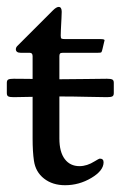

<svg xmlns="http://www.w3.org/2000/svg" viewBox="-35 -529 352 560"><path d="M138.2 -125Q138.2 -85.9 153.8 -65.2Q169.4 -44.4 196.8 -44.4Q218.8 -44.4 241.2 -58.6Q253.9 -66.4 255.9 -66.4Q267.1 -66.4 267.1 -55.7Q267.1 -31.2 231.4 -10Q195.8 11.2 154.8 11.2Q118.2 11.2 93.5 -8.1Q68.8 -27.3 64 -60.1Q60.1 -86.4 60.1 -125V-246.6Q21 -245.6 4.9 -245.6Q-6.3 -245.6 -10.7 -247.8Q-15.1 -250 -15.1 -257.3V-287.6Q-15.1 -294.9 -10.7 -297.1Q-6.3 -299.3 4.9 -299.3Q13.2 -299.3 31.5 -299.1Q49.8 -298.8 60.1 -298.8V-365.2Q60.1 -375 51.8 -375H25.9Q11.2 -375 11.2 -385.7Q11.2 -387.7 11.7 -388.7Q12.7 -392.1 15.1 -394.5L119.1 -498.5Q129.4 -508.8 136.2 -508.8Q145 -508.8 145 -494.6Q145 -492.7 144.3 -475.6Q143.6 -458.5 142.6 -441.9L142.1 -425.3Q142.1 -418 144.3 -416.5Q146.5 -415 155.8 -415H257.8Q270 -415 270 -411.6Q270 -410.6 268.1 -403.8L264.2 -387.2Q262.2 -377.9 260.5 -376.5Q258.8 -375 249 -375H147.9Q142.1 -375 140.1 -372.8Q138.2 -370.6 138.2 -365.2V-297.9H146Q177.7 -297.9 219 -298.6Q260.3 -299.3 276.9 -299.3Q288.1 -299.3 292.5 -297.1Q296.9 -294.9 296.9 -287.6V-257.3Q296.9 -250 292.5 -247.8Q288.1 -245.6 276.9 -245.6Q260.3 -245.6 219 -246.6Q177.7 -247.6 146 -247.6H138.2Z"/></svg>

Font: Cooper*
Style: Regular
Weight: 400
Designer: Owen Earl
Foundry: indestructible type*
Version: Version 0.001